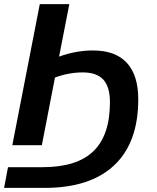

<svg xmlns="http://www.w3.org/2000/svg" viewBox="-36 -708 764 936"><path d="M3 107H172Q339 107 419.5 29Q500 -49 500 -210Q500 -284 468 -319.5Q436 -355 367 -355Q300 -355 232 -330L168 0H24L158 -688H302L252 -432Q335 -462 417 -462Q527 -462 582.5 -401.5Q638 -341 638 -224Q638 -13 521 97.5Q404 208 181 208H-16Z"/></svg>

Font: Libra Sans
Style: Bold Italic
Weight: 700
Italic angle: -12°
Foundry: Context Ltd
Version: Version 1.002